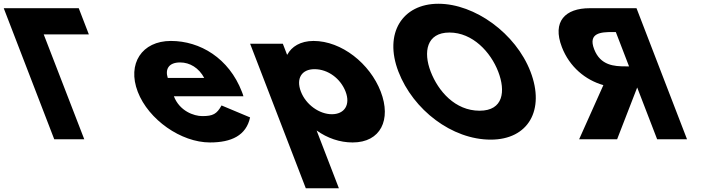

<svg xmlns="http://www.w3.org/2000/svg" viewBox="-218 -747 3753 1027"><path d="M15.9 -562.9 232.8 -1.9H72.2L-198 -703.1H203.2L257.3 -562.9Z M1084.1 -232C1082.8 -238 1078.6 -249 1075.9 -256C1006.5 -436 852.1 -528 696.1 -528C541.1 -528 461.1 -406 518.9 -256C576.3 -107 750.3 15 905.3 15C1019.3 15 1099 -22 1119.7 -119L967 -183C941.7 -137 921 -126 864 -126C819 -126 742.6 -153 712.1 -232ZM679.4 -330C664.3 -377 684.4 -413 745.4 -413C797.4 -413 845.6 -384 874.4 -330Z M1818.5 -257C1760.7 -407 1609.1 -528 1459.1 -528C1389.1 -528 1341 -497 1319.2 -455H1317.2L1294.9 -513H1119.9L1417.7 260H1594.7L1475.6 -49C1533.4 -8 1599.3 15 1668.3 15C1818.3 15 1876.3 -107 1818.5 -257ZM1630.5 -257C1657.8 -186 1624.1 -136 1557.1 -136C1491.1 -136 1418.8 -186 1391.5 -257C1364.5 -327 1395.3 -377 1464.3 -377C1536.3 -377 1603.5 -327 1630.5 -257Z M1913.1 -363.9C1992 -159.1 2199.5 -0.1 2406.9 -0.1C2608.3 -0.1 2698.4 -159.1 2619.5 -363.9C2540.6 -568.8 2321.5 -726.9 2126.9 -726.9C1933.9 -726.9 1834.2 -568.8 1913.1 -363.9ZM2085.7 -363.9C2045.4 -468.5 2062.9 -573 2186.2 -573C2310.3 -573 2406.6 -468.5 2446.9 -363.9C2487.2 -259.4 2474.8 -154.8 2347.3 -154.8C2216.4 -154.8 2126 -259.4 2085.7 -363.9Z M3186.7 -703.1 3456.9 -1.9H3297.1L3190.3 -279L3082.9 -1.9H2879.7L3009.4 -291.7C2913.1 -318.9 2828.1 -389.5 2787.5 -494.9C2734.5 -632.6 2805.9 -703.1 2935.9 -703.1ZM3146.7 -392 3076 -575.6H3057.3C2997 -575.6 2926.4 -571.4 2960.1 -483.8C2993.8 -396.3 3067.7 -392 3128 -392Z"/></svg>

Font: Hussar
Style: BdOpOblFour
Weight: 700
Foundry: Cannot Into Space Fonts
Version: Version 2.00